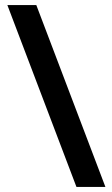

<svg xmlns="http://www.w3.org/2000/svg" viewBox="-20 -735 442 756"><path d="M123 -715 395 1H281L9 -715Z"/></svg>

Font: Noto Sans Gujarati UI ExtraCondensed
Style: Bold
Weight: 700
Width: 2
Designer: Jelle Bosma - Monotype Design Team, Universal Thirst
Foundry: Monotype Imaging Inc.
Version: Version 2.106; ttfautohint (v1.8.4.7-5d5b)